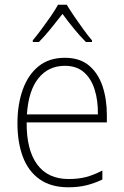

<svg xmlns="http://www.w3.org/2000/svg" viewBox="-20 -850 527 814"><path d="M255 -605Q318 -605 357 -572.5Q396 -540 414.5 -485Q433 -430 433 -363V-331H93Q92 -215 137.5 -153Q183 -91 271 -91Q311 -91 343 -99Q375 -107 414 -127V-89Q381 -73 346.5 -64.5Q312 -56 270 -56Q196 -56 148 -90Q100 -124 77 -185Q54 -246 54 -328Q54 -407 76.5 -470Q99 -533 143.5 -569Q188 -605 255 -605ZM255 -571Q186 -571 143.5 -519Q101 -467 94 -365H395Q396 -424 381 -471Q366 -518 335 -544.5Q304 -571 255 -571ZM263 -830Q276 -808 295.5 -779.5Q315 -751 335 -723.5Q355 -696 370 -679V-672H344Q319 -697 292.5 -729.5Q266 -762 245 -791Q223 -763 196.5 -730Q170 -697 145 -672H119V-679Q135 -698 155.5 -725.5Q176 -753 195 -780.5Q214 -808 226 -830Z"/></svg>

Font: Noto Sans Malayalam UI SemiCondensed ExtraLight
Style: Regular
Weight: 200
Width: 4
Designer: Jelle Bosma - Monotype Design Team
Foundry: Monotype Imaging Inc.
Version: Version 2.104; ttfautohint (v1.8.4.7-5d5b)